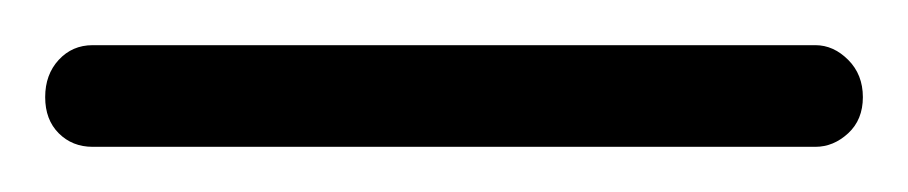

<svg xmlns="http://www.w3.org/2000/svg" viewBox="-30 -20 402 85"><path d="M-10 23Q-10 13 -4 6.5Q2 0 11 0H331Q339 0 345.5 6.5Q352 13 352 23Q352 33 345.5 39Q339 45 331 45H11Q2 45 -4 39Q-10 33 -10 23Z"/></svg>

Font: AkaAcidDosis
Style: Light
Weight: 300
Designer: Edgar Tolentino, Pablo Impallari, Igino Marini, Aka-Acid
Foundry: Edgar Tolentino, Pablo Impallari, Igino Marini, Aka-Acid
Version: Version 1.007